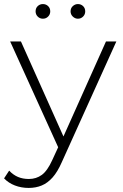

<svg xmlns="http://www.w3.org/2000/svg" viewBox="-39 -726 605 944"><path d="M102 198Q66 198 34.5 186Q3 174 -19 151L6 113Q26 134 49.5 144Q73 154 103 154Q139 154 166.5 134Q194 114 218 61L247 -2L11 -522H64L273 -55L482 -522H533L265 71Q244 119 219.5 146.5Q195 174 166 186Q137 198 102 198ZM344 -634Q330 -634 319 -644.5Q308 -655 308 -670Q308 -686 319 -696Q330 -706 344 -706Q359 -706 369.5 -696Q380 -686 380 -670Q380 -655 369.5 -644.5Q359 -634 344 -634ZM172 -634Q157 -634 146.5 -644.5Q136 -655 136 -670Q136 -686 146.5 -696Q157 -706 172 -706Q187 -706 197.5 -696Q208 -686 208 -670Q208 -655 197.5 -644.5Q187 -634 172 -634Z"/></svg>

Font: Montserrat Z Light
Style: Regular
Weight: 300
Designer: Julieta Ulanovsky
Foundry: Julieta Ulanovsky
Version: Version 8.000